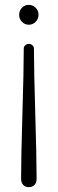

<svg xmlns="http://www.w3.org/2000/svg" viewBox="-20 -766 238 792"><path d="M67 -29Q67 -115 72.5 -297Q78 -479 78 -566Q78 -574 84.5 -579.5Q91 -585 99 -585Q107 -585 113.5 -579.5Q120 -574 120 -566Q120 -479 125.5 -297Q131 -115 131 -29Q131 -12 122 -3Q113 6 99 6Q85 6 76 -3Q67 -12 67 -29ZM99 -664Q82 -664 70.5 -676Q59 -688 59 -705Q59 -722 70.5 -734Q82 -746 99 -746Q115 -746 127 -734Q139 -722 139 -705Q139 -688 127 -676Q115 -664 99 -664Z"/></svg>

Font: Dosis
Style: Light
Weight: 300
Designer: Edgar Tolentino, Pablo Impallari, Igino Marini
Foundry: Edgar Tolentino, Pablo Impallari, Igino Marini
Version: Version 1.007